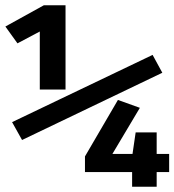

<svg xmlns="http://www.w3.org/2000/svg" viewBox="-32 -711 664 731"><path d="M52 -178 14 -246 549 -502 586 -434ZM119.5 -370V-591L34.5 -546L-11.5 -610L135 -691H217.5V-370ZM564.5 -56V0H471V-56H291.5V-115.5L417 -330.5L500.5 -300.5L396 -125H472.5L484.5 -207H564.5V-125H612V-56Z"/></svg>

Font: Fira Code Light SemiBold
Style: Regular
Weight: 600
Monospace: yes
Version: Version 5.002